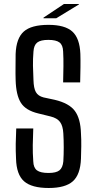

<svg xmlns="http://www.w3.org/2000/svg" viewBox="-20 -931 482 958"><path d="M223 7Q138 7 100 -26.5Q62 -60 60 -139Q58 -179 58.5 -214Q59 -249 61 -290H146Q144 -247 143.5 -207Q143 -167 146 -126Q147 -94 164.5 -81Q182 -68 222 -68Q260 -68 276.5 -81Q293 -94 296 -126Q298 -158 298 -195.5Q298 -233 296 -265Q294 -303 279.5 -322.5Q265 -342 232 -350L171 -365Q108 -380 84 -418.5Q60 -457 58 -532Q57 -563 57.5 -595.5Q58 -628 58 -662Q61 -740 98.5 -773.5Q136 -807 222 -807Q304 -807 341 -773.5Q378 -740 381 -662Q382 -632 381.5 -595.5Q381 -559 380 -520H295Q296 -564 296.5 -601Q297 -638 295 -674Q294 -706 277 -719Q260 -732 221 -732Q183 -732 166 -719Q149 -706 147 -674Q144 -637 144.5 -603Q145 -569 147 -532Q148 -491 159 -471.5Q170 -452 197 -445L253 -433Q325 -416 353.5 -377.5Q382 -339 384 -265Q386 -235 385.5 -201.5Q385 -168 384 -139Q381 -60 343.5 -26.5Q306 7 223 7ZM197 -840V-843L299 -911H374V-909L261 -840Z"/></svg>

Font: Big Shoulders Text Medium
Style: Regular
Weight: 500
Designer: Patric King
Foundry: XO Type Co
Version: Version 1.000; ttfautohint (v1.8.2)